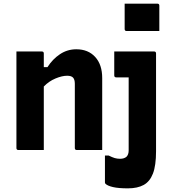

<svg xmlns="http://www.w3.org/2000/svg" viewBox="-20 -822 940 1052"><path d="M663 -802H842Q853 -802 853 -791V-652H674Q663 -652 663 -663ZM220 0H81Q70 0 70 -11V-540H209Q220 -540 220 -529V-454H240Q268 -498 308.5 -525Q349 -552 398 -552Q463 -552 501.5 -510Q540 -468 540 -394V0H401Q390 0 390 -11V-363Q390 -386 380.5 -396.5Q371 -407 348 -407Q320 -407 284 -392Q248 -377 220 -348ZM824 -540Q835 -540 835 -529V7Q835 85 818 129Q801 173 767 191.5Q733 210 681 210Q629 210 599 203Q569 196 558 185Q555 182 555 177V30H575Q595 40 608.5 44Q622 48 638 48Q660 48 673 37Q685 25 685 2V-398H617Q606 -398 606 -409V-540Z"/></svg>

Font: Recursive Sn Lnr St XBd
Style: Regular
Weight: 800
Version: Version 1.079;hotconv 1.0.112;makeotfexe 2.5.65598; ttfautoh